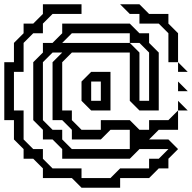

<svg xmlns="http://www.w3.org/2000/svg" viewBox="-20 -695 896 895"><path d="M585 -630 540 -675H630L675 -630H765V-585L810 -540V-405H765V-540L720 -585H630V-630ZM810 -360V-405L855 -360ZM810 -270V-315L855 -270ZM810 -180V-225L855 -180ZM450 -225V-315H405V-225ZM270 -495H585L630 -450V-225H675V-450L630 -495H585V-540H315ZM225 -135V-405L270 -450H225L180 -405V-135L225 -90H270V-45L315 0H585V-90H495L450 -45H315V-90L270 -135ZM45 -45V-135H0V-405H45V-495L90 -540V-585H135L180 -630V-675H360V-630H225L180 -585V-540H135L90 -495V-360H45V-180H90V-45L135 0H180V45L225 90H360V135H495L540 90H675V45H720L765 0H630L585 45H270V0L225 -45H180V-90L135 -135V-405L180 -450V-495H225L270 -540V-585H585L630 -540H675V-495L720 -450V-180H630L585 -225V-450H315L270 -405V-180H315V-135L360 -90H450V-135H585L630 -90H675V-135H765L810 -180V-90H720L675 -45H765L810 0L765 45V90H720L675 135H540V180H360L315 135H180V90L135 45H90V0ZM360 -225V-315L405 -360H495V-180H405Z"/></svg>

Font: Rubik Iso
Style: Regular
Weight: 400
Designer: Hubert and Fischer, NaN
Foundry: Hubert and Fischer, NaN
Version: Version 2.200